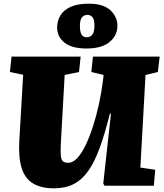

<svg xmlns="http://www.w3.org/2000/svg" viewBox="-20 -1011 890 1045"><path d="M744 -99 825 -87 817 0H549L542 -12L584 -392H578Q551 -284 523 -207Q495 -130 460.5 -81Q426 -32 380.5 -9Q335 14 274 14Q204 14 160 -12.5Q116 -39 98 -96Q80 -153 85 -243L106 -604L34 -619L43 -703H419L410 -619L332 -603L311 -228Q309 -188 311 -165Q313 -142 322 -133.5Q331 -125 351 -125Q377 -125 401 -151Q425 -177 446.5 -222Q468 -267 486.5 -324.5Q505 -382 518.5 -444.5Q532 -507 540 -569L544 -603L477 -619L486 -703H849L839 -619L772 -603ZM451 -747Q371 -747 331 -779Q291 -811 291 -862Q291 -897 308.5 -926.5Q326 -956 364 -973.5Q402 -991 463 -991Q542 -991 580.5 -955.5Q619 -920 619 -870Q619 -818 576.5 -782.5Q534 -747 451 -747ZM451 -808Q470 -808 482 -822Q494 -836 494 -872Q494 -906 483 -918Q472 -930 456 -930Q437 -930 426 -916.5Q415 -903 415 -871Q415 -836 424.5 -822Q434 -808 451 -808Z"/></svg>

Font: Literata 18pt Black
Style: Italic
Weight: 900
Italic angle: -2°
Designer: Latin by Veronika Burian and Jose Scaglione. Greek by Irene Vlachou. Cyrillic by Vera Evstafieva
Foundry: TypeTogether
Version: Version 3.103;gftools[0.9.29]